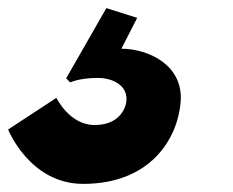

<svg xmlns="http://www.w3.org/2000/svg" viewBox="-107 -48 573 473"><path d="M231 -4 155 -28 56 145 66 155C66 155 88 144 134 144C170 144 210 162 204 204C199 231 177 260 126 260C64 260 32 193 32 193L-87 271C-87 271 -34 405 98 405C261 405 330 297 338 204C346 113 259 72 192 72Z"/></svg>

Font: Hussar Milosc
Style: Bold
Weight: 700
Foundry: Cannot Into Space Fonts
Version: Version 1.02